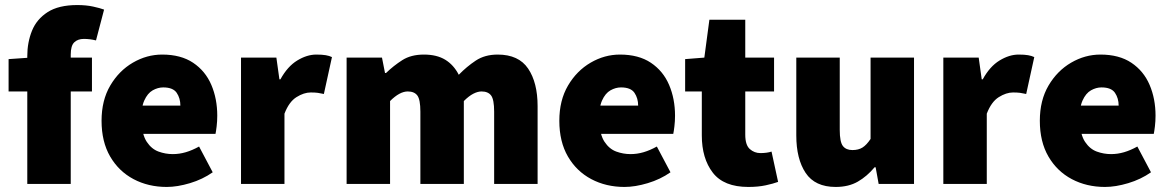

<svg xmlns="http://www.w3.org/2000/svg" viewBox="-20 -728 4630 760"><path d="M88 0V-506Q88 -560 106.5 -606Q125 -652 168.5 -680Q212 -708 286 -708Q321 -708 348.5 -702Q376 -696 392 -690L360 -568Q336 -574 312 -574Q288 -574 274 -560.5Q260 -547 260 -512V0ZM14 -366V-494L100 -500H344V-366Z M640 12Q567 12 508.5 -19Q450 -50 416 -108.5Q382 -167 382 -250Q382 -331 416.5 -389.5Q451 -448 506 -480Q561 -512 622 -512Q696 -512 744.5 -479.5Q793 -447 816.5 -392Q840 -337 840 -270Q840 -248 837.5 -227.5Q835 -207 833 -198H518L516 -310H694Q694 -339 679.5 -360.5Q665 -382 626 -382Q605 -382 584.5 -370.5Q564 -359 551 -330Q538 -301 540 -250Q542 -195 561 -166.5Q580 -138 607.5 -128Q635 -118 664 -118Q690 -118 715.5 -125.5Q741 -133 768 -148L822 -46Q782 -18 732 -3Q682 12 640 12Z M934 0V-500H1074L1086 -414H1090Q1118 -465 1156.5 -488.5Q1195 -512 1232 -512Q1255 -512 1269.5 -509.5Q1284 -507 1294 -502L1262 -356Q1249 -359 1238 -360.5Q1227 -362 1210 -362Q1183 -362 1153.5 -343.5Q1124 -325 1106 -278V0Z M1352 0V-500H1492L1504 -439H1508Q1538 -468 1572.5 -490Q1607 -512 1658 -512Q1709 -512 1742.5 -491.5Q1776 -471 1796 -432Q1827 -464 1863 -488Q1899 -512 1950 -512Q2033 -512 2070.5 -456.5Q2108 -401 2108 -308V0H1936V-286Q1936 -334 1924 -350Q1912 -366 1886 -366Q1871 -366 1853.5 -357Q1836 -348 1816 -328V0H1644V-286Q1644 -334 1632 -350Q1620 -366 1594 -366Q1562 -366 1524 -328V0Z M2452 12Q2379 12 2320.5 -19Q2262 -50 2228 -108.5Q2194 -167 2194 -250Q2194 -331 2228.5 -389.5Q2263 -448 2318 -480Q2373 -512 2434 -512Q2508 -512 2556.5 -479.5Q2605 -447 2628.5 -392Q2652 -337 2652 -270Q2652 -248 2649.5 -227.5Q2647 -207 2645 -198H2330L2328 -310H2506Q2506 -339 2491.5 -360.5Q2477 -382 2438 -382Q2417 -382 2396.5 -370.5Q2376 -359 2363 -330Q2350 -301 2352 -250Q2354 -195 2373 -166.5Q2392 -138 2419.5 -128Q2447 -118 2476 -118Q2502 -118 2527.5 -125.5Q2553 -133 2580 -148L2634 -46Q2594 -18 2544 -3Q2494 12 2452 12Z M2942 12Q2845 12 2801.5 -44.5Q2758 -101 2758 -192V-366H2692V-494L2768 -500L2788 -650H2930V-500H3044V-366H2930V-195Q2930 -154 2948 -138Q2966 -122 2990 -122Q3002 -122 3013.5 -123.5Q3025 -125 3034 -128L3060 -8Q3041 -1 3011 5.5Q2981 12 2942 12Z M3288 12Q3206 12 3169 -43.5Q3132 -99 3132 -192V-500H3304V-214Q3304 -166 3316.5 -150Q3329 -134 3354 -134Q3378 -134 3394 -144Q3410 -154 3426 -178V-500H3598V0H3458L3446 -66H3442Q3412 -30 3375.5 -9Q3339 12 3288 12Z M3714 0V-500H3854L3866 -414H3870Q3898 -465 3936.5 -488.5Q3975 -512 4012 -512Q4035 -512 4049.5 -509.5Q4064 -507 4074 -502L4042 -356Q4029 -359 4018 -360.5Q4007 -362 3990 -362Q3963 -362 3933.5 -343.5Q3904 -325 3886 -278V0Z M4354 12Q4281 12 4222.5 -19Q4164 -50 4130 -108.5Q4096 -167 4096 -250Q4096 -331 4130.5 -389.5Q4165 -448 4220 -480Q4275 -512 4336 -512Q4410 -512 4458.5 -479.5Q4507 -447 4530.5 -392Q4554 -337 4554 -270Q4554 -248 4551.5 -227.5Q4549 -207 4547 -198H4232L4230 -310H4408Q4408 -339 4393.5 -360.5Q4379 -382 4340 -382Q4319 -382 4298.5 -370.5Q4278 -359 4265 -330Q4252 -301 4254 -250Q4256 -195 4275 -166.5Q4294 -138 4321.5 -128Q4349 -118 4378 -118Q4404 -118 4429.5 -125.5Q4455 -133 4482 -148L4536 -46Q4496 -18 4446 -3Q4396 12 4354 12Z"/></svg>

Font: Source Sans 3 ExtraLight Black
Style: Regular
Weight: 900
Version: Version 3.052;hotconv 1.1.0;makeotfexe 2.6.0